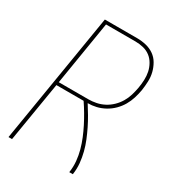

<svg xmlns="http://www.w3.org/2000/svg" viewBox="-178 -838 855 941"><g transform="rotate(30 250.0 -367.5)"><path d="M16 0 137 -735H320Q346 -735 371 -729Q396 -723 416 -709Q436 -695 448.5 -673.5Q461 -652 467 -628Q473 -604 472 -577.5Q471 -551 467 -525Q463 -502 455.5 -478Q448 -454 435.5 -432.5Q423 -411 404.5 -392.5Q386 -374 363 -361.5Q340 -349 316.5 -343.5Q293 -338 269 -338Q285 -313 300 -287.5Q315 -262 328 -235.5Q341 -209 352.5 -181Q364 -153 371.5 -123.5Q379 -94 382 -63Q385 -32 380 0H360Q365 -32 362 -63.5Q359 -95 351 -124Q343 -153 331.5 -181Q320 -209 306.5 -235.5Q293 -262 278 -287.5Q263 -313 246 -338H92L36 0ZM95 -356H262Q284 -356 306.5 -360.5Q329 -365 350 -376Q371 -387 388.5 -404Q406 -421 418 -441.5Q430 -462 436.5 -484Q443 -506 447 -528Q451 -551 452 -574.5Q453 -598 448.5 -619.5Q444 -641 433 -660.5Q422 -680 405 -693Q388 -706 366 -711.5Q344 -717 320 -717H154Z"/></g></svg>

Font: Iosevka Curly Thin
Style: Italic
Weight: 100
Italic angle: -9°
Monospace: yes
Designer: Belleve Invis
Foundry: Belleve Invis
Version: Version 22.1.2; ttfautohint (v1.8.4)